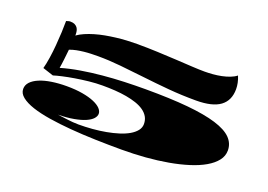

<svg xmlns="http://www.w3.org/2000/svg" viewBox="-100 -940 1723 1233"><g transform="rotate(20 761.5 -323.5)"><path d="M76.2 -123Q76.2 -149.9 95.7 -170.7Q115.2 -191.4 149.7 -205.8Q184.1 -220.2 231.2 -227.5Q278.3 -234.9 333.5 -234.9Q395 -234.9 442.4 -226.6Q489.7 -218.3 522 -204.6Q554.2 -190.9 570.6 -173.6Q586.9 -156.2 586.9 -138.2Q586.9 -121.1 572 -104.5Q557.1 -87.9 526.9 -74.7Q496.6 -61.5 450.4 -53Q404.3 -44.4 342.3 -43.5Q357.4 -42 374.5 -39.6Q391.6 -37.1 410.2 -34.9Q428.7 -32.7 448.2 -31Q467.8 -29.3 487.8 -29.3Q535.2 -29.3 582.8 -33.2Q630.4 -37.1 674.1 -45.2Q717.8 -53.2 755.9 -65.2Q793.9 -77.1 822 -93.5Q850.1 -109.9 866.2 -130.4Q882.3 -150.9 882.3 -175.3Q882.3 -203.1 869.9 -224.6Q857.4 -246.1 834.7 -262Q812 -277.8 781 -288.3Q750 -298.8 712.9 -305.4Q675.8 -312 634.3 -314.7Q592.8 -317.4 548.8 -317.4Q504.4 -317.4 456.5 -312.3Q408.7 -307.1 364.5 -299.8Q320.3 -292.5 283.7 -284.2Q247.1 -275.9 225.6 -269L152.3 -293Q161.1 -324.7 167.7 -368.7Q174.3 -412.6 178.2 -459Q182.1 -505.4 184.1 -549.6Q186 -593.8 186 -626.5Q191.9 -627.9 195.3 -629.2Q198.7 -630.4 201.4 -631.1Q204.1 -631.8 206.5 -632.3Q209 -632.8 213.4 -632.8Q231.9 -632.8 243.7 -627Q255.4 -621.1 262.2 -611.8Q269 -602.5 271.5 -590.3Q273.9 -578.1 273.9 -565.9Q273.9 -564.5 273.7 -562.7Q273.4 -561 273.4 -559.1Q295.4 -574.7 323.5 -586.9Q351.6 -599.1 384 -608.6Q416.5 -618.2 451.9 -624.8Q487.3 -631.3 523.4 -635.7Q559.6 -640.1 595.7 -642.1Q631.8 -644 666 -644Q736.3 -644 804.7 -641.1Q873 -638.2 934.3 -634.8Q995.6 -631.3 1046.4 -628.4Q1097.2 -625.5 1132.3 -625.5Q1159.2 -625.5 1189 -627.9Q1218.8 -630.4 1247.1 -636.2Q1275.4 -642.1 1300.5 -651.6Q1325.7 -661.1 1343.3 -675.3Q1353 -651.9 1357.4 -630.4Q1361.8 -608.9 1361.8 -588.4Q1361.8 -510.7 1308.6 -471.4Q1255.4 -432.1 1143.6 -432.1Q1045.4 -432.1 954.1 -440.2Q862.8 -448.2 777.1 -458.3Q691.4 -468.3 611.3 -476.3Q531.2 -484.4 455.6 -484.4Q434.6 -484.4 410.4 -483.6Q386.2 -482.9 361.3 -480.2Q336.4 -477.5 312 -472.7Q287.6 -467.8 266.1 -459.5Q264.2 -441.9 262.2 -423.6Q260.3 -405.3 258.3 -388.4Q256.3 -371.6 254.2 -356.4Q252 -341.3 250 -329.6Q310.5 -347.2 380.4 -358.9Q450.2 -370.6 523.7 -377.4Q597.2 -384.3 671.4 -387Q745.6 -389.6 814.9 -389.6Q985.4 -389.6 1105.2 -378.2Q1225.1 -366.7 1301 -343.3Q1377 -319.8 1411.9 -284.2Q1446.8 -248.5 1446.8 -200.2Q1446.8 -162.1 1422.1 -130.6Q1397.5 -99.1 1353.8 -73.7Q1310.1 -48.3 1249.8 -29.3Q1189.5 -10.3 1117.9 2.4Q1046.4 15.1 966.3 21.5Q886.2 27.8 803.2 27.8Q712.4 27.8 623.5 25.1Q534.7 22.5 453.9 15.9Q373 9.3 304 -1.7Q234.9 -12.7 184.3 -29.5Q133.8 -46.4 105 -69.6Q76.2 -92.8 76.2 -123Z"/></g></svg>

Font: Asset
Style: Regular
Weight: 400
Designer: Riccardo De Franceschi
Foundry: Sorkin Type Co.
Version: Version 1.001